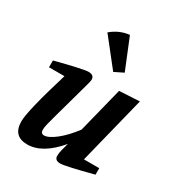

<svg xmlns="http://www.w3.org/2000/svg" viewBox="-187 -921 982 1054"><g transform="rotate(30 303.5 -394.5)"><path d="M33 -420V-463Q114 -484 166.5 -495.5Q219 -507 234 -507Q270 -507 270 -477Q270 -468 261 -437L194 -195Q186 -166 180.5 -143.5Q175 -121 175 -107Q175 -82 196 -82Q224 -82 269 -117.5Q314 -153 359 -213L431 -500L559 -507L452 -78H549V-37Q469 -16 417.5 -4.5Q366 7 350 7Q315 7 315 -22Q315 -41 321 -62L333 -107Q237 7 141 7Q50 7 50 -88Q50 -154 131 -420ZM215 -746Q265 -789 329 -796L408 -602L351 -574Z"/></g></svg>

Font: Volkhov
Style: Bold Italic
Weight: 700
Designer: Cyreal (www.cyreal.org)
Foundry: Cyreal (www.cyreal.org)
Version: Version 1.001